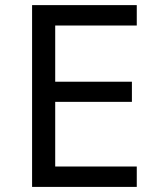

<svg xmlns="http://www.w3.org/2000/svg" viewBox="-20 -734 640 754"><path d="M517.1 0H106V-713.9H517.1V-633.8H196.8V-413.1H498V-334H196.8V-80.1H517.1Z"/></svg>

Font: Droid Sans Mono
Style: Regular
Weight: 400
Monospace: yes
Version: Version 1.00 build 112